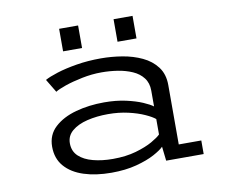

<svg xmlns="http://www.w3.org/2000/svg" viewBox="-76 -772 1028 877"><g transform="rotate(-10 437.5 -333.5)"><path d="M373 11Q301 11 245.2 -7Q189.5 -25 157.8 -61.5Q126 -98 126 -153Q126 -208 164 -243Q202 -278 263.2 -294.8Q324.5 -311.5 394.5 -311.5Q450 -311.5 495 -301.5Q540 -291.5 571.2 -278Q602.5 -264.5 616.5 -253.5V-327Q616.5 -362.5 598.2 -386.2Q580 -410 549.2 -423.5Q518.5 -437 481.5 -442.8Q444.5 -448.5 407 -448.5Q362 -448.5 316.5 -439.2Q271 -430 236.2 -418Q201.5 -406 188.5 -397L151.5 -458.5Q170.5 -469.5 209.8 -482Q249 -494.5 301.8 -503.2Q354.5 -512 415 -512Q464 -512 513.8 -503.8Q563.5 -495.5 605 -476Q646.5 -456.5 672 -422.8Q697.5 -389 697.5 -338.5V-63H802V0H628L620.5 -66Q607 -52 573.8 -34Q540.5 -16 489.5 -2.5Q438.5 11 373 11ZM390 -50Q451 -50 497.8 -63.5Q544.5 -77 574.8 -94.2Q605 -111.5 616.5 -123.5V-195Q602.5 -207 571.2 -221.2Q540 -235.5 496.5 -245.5Q453 -255.5 403 -255.5Q350.5 -255.5 306.2 -244.8Q262 -234 235.2 -211.5Q208.5 -189 208.5 -154.5Q208.5 -117.5 233 -94.5Q257.5 -71.5 298.8 -60.8Q340 -50 390 -50ZM251 -678H339V-573.5H251ZM503.5 -678H591.5V-573.5H503.5Z"/></g></svg>

Font: Trispace SemiExpanded Light
Style: Regular
Weight: 300
Width: 6
Designer: Tyler Finck
Foundry: Etcetera Type Company
Version: Version 1.210; ttfautohint (v1.8.3)